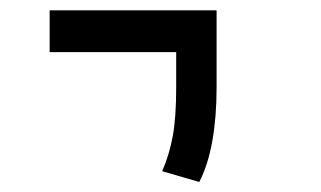

<svg xmlns="http://www.w3.org/2000/svg" viewBox="-20 -606 626 374"><path d="M368.2 -251.5 295.9 -272.5Q310.1 -305.2 316.7 -341.8Q323.2 -378.4 323.2 -435.1V-504.4H76.7V-585.9H401.9V-435.1Q401.9 -378.4 393.6 -331.5Q385.3 -284.7 368.2 -251.5Z"/></svg>

Font: Cascadia Code PL SemiLight
Style: Regular
Weight: 350
Monospace: yes
Designer: Aaron Bell
Foundry: Saja Typeworks
Version: Version 2404.023; ttfautohint (v1.8.4)